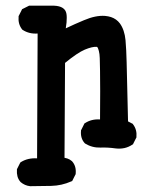

<svg xmlns="http://www.w3.org/2000/svg" viewBox="-20 -513 540 670"><path d="M85 136.7Q75.7 135.7 67.4 132.1Q59.1 128.4 52.2 122.6L51.8 122.1L51.3 121.6Q43.9 113.3 41 102.5Q38.1 91.8 39.1 79.1V77.1L40 75.7L49.8 56.2L51.3 53.7L53.7 52.2Q77.6 37.6 109.4 39.6L111.3 -396Q81.5 -394 59.1 -408.7L57.6 -409.7L56.6 -411.1Q42.5 -429.7 44.9 -455.1V-457L45.9 -458.5L55.7 -478L57.1 -481L60.1 -482.4L79.6 -492.2L81.5 -493.2H84H168Q207.5 -491.7 211.9 -464.8Q212.9 -459 212.9 -451.2Q212.9 -443.4 212.2 -434.3Q211.4 -425.3 209.5 -414.1Q226.1 -421.9 241.7 -429Q257.3 -436 272.9 -442.4Q314 -460 346.7 -457.5Q357.9 -456.5 367.4 -453.4Q377 -450.2 384.8 -444.6Q392.6 -439 398.4 -431.2Q414.6 -408.7 418 -373Q420.9 -339.4 421.9 -296.4Q422.9 -254.9 426.8 -89.4L440.9 -82L442.9 -81.1L444.3 -79.1Q458.5 -60.5 456.1 -35.2V-33.2L455.1 -31.7L445.3 -12.2L444.3 -9.8L441.9 -8.3Q428.7 0.5 414.1 3.7Q399.4 6.8 383.3 4.9Q356 1 330.6 2Q301.3 2.9 276.9 -12.2L275.9 -13.2L274.9 -14.2Q260.3 -30.8 262.7 -56.6V-58.6L263.7 -60.1L273.4 -79.6L274.4 -82L276.9 -83.5Q299.3 -98.1 329.1 -96.2Q329.6 -152.3 329.6 -194.8Q329.6 -237.3 329.1 -266.1Q328.6 -294.9 328.1 -310.1Q327.6 -325.2 325 -335Q322.3 -344.7 320.6 -347.2Q318.8 -349.6 317.4 -349.6Q301.8 -350.6 275.9 -339.8Q250.5 -329.1 207 -293.5L205.1 37.6Q210.4 38.6 214.8 40Q219.2 41.5 223.1 43.7Q227.1 45.9 231 49.3L231.4 49.8L231.9 50.3Q246.6 66.9 244.1 92.8V94.7L243.2 96.2L233.4 115.7L231.9 118.7L228.5 120.1Q195.3 134.8 158.7 135.7Q123 136.7 85.9 136.7H85.4Z"/></svg>

Font: NaikaiFont
Style: Bold
Weight: 700
Version: Version 1.89